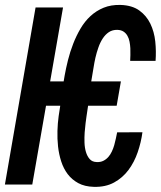

<svg xmlns="http://www.w3.org/2000/svg" viewBox="-29 -741 646 771"><path d="M172.4 -414.1H226.6L230.5 -437Q235.8 -466.8 244.1 -500Q252.4 -533.2 264.9 -565.2Q277.3 -597.2 294.2 -626Q311 -654.8 334.2 -676.3Q357.4 -697.8 387.2 -710Q417 -722.2 455.1 -721.2Q501.5 -719.7 530.3 -699Q559.1 -678.2 574.7 -646Q590.3 -613.8 594.5 -574.5Q598.6 -535.2 595.7 -496.6H493.7Q494.1 -506.8 494.6 -520Q495.1 -533.2 494.4 -546.9Q493.7 -560.5 491.2 -573.5Q488.8 -586.4 482.9 -596.9Q477.1 -607.4 467.3 -614Q457.5 -620.6 442.4 -621.1Q422.9 -621.6 408.4 -612.1Q394 -602.5 383.5 -586.4Q373 -570.3 366 -550Q358.9 -529.8 354.2 -509.3Q349.6 -488.8 346.7 -469.7Q343.8 -450.7 341.3 -437.5L337.4 -414.1H456.5L439.5 -316.4H324.7L318.4 -273.9Q316.9 -263.7 314.7 -246.6Q312.5 -229.5 311 -209.2Q309.6 -189 310.3 -168.2Q311 -147.5 316.2 -130.4Q321.3 -113.3 331.3 -102.1Q341.3 -90.8 358.9 -90.3Q374 -89.4 385.5 -95Q397 -100.6 405.5 -110.1Q414.1 -119.6 419.9 -132.1Q425.8 -144.5 429.7 -158Q433.6 -171.4 436.3 -184.8Q439 -198.2 441.4 -209.5L543 -210Q537.6 -169.4 523.9 -129.6Q510.3 -89.8 486.8 -58.3Q463.4 -26.9 429 -8.1Q394.5 10.7 347.7 9.3Q311 8.3 285.4 -5.6Q259.8 -19.5 242.9 -41.7Q226.1 -64 216.8 -92.8Q207.5 -121.6 204.1 -152.8Q200.7 -184.1 201.7 -215.3Q202.6 -246.6 206.5 -274.4L212.9 -316.4H155.8L100.6 0H-9.3L113.8 -710.9H224.1Z"/></svg>

Font: Roboto Mono Medium
Style: Italic
Weight: 500
Designer: Google
Version: Version 2.000985; 2015; ttfautohint (v1.3)